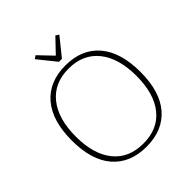

<svg xmlns="http://www.w3.org/2000/svg" viewBox="-238 -1033 1194 1194"><g transform="rotate(-45 359.0 -435.5)"><path d="M252 -867 273 -881 360 -790 447 -881 468 -867 373 -749H347ZM57 -346Q57 -520 136.5 -612.5Q216 -705 359 -705Q502 -705 581.5 -612.5Q661 -520 661 -346Q661 -173 581.5 -81.5Q502 10 359 10Q216 10 136.5 -81.5Q57 -173 57 -346ZM626 -346Q626 -502 556 -589.5Q486 -677 359 -677Q232 -677 162 -589.5Q92 -502 92 -346Q92 -191 161.5 -104.5Q231 -18 359 -18Q487 -18 556.5 -104.5Q626 -191 626 -346Z"/></g></svg>

Font: Maitree ExtraLight
Style: Regular
Weight: 275
Designer: CadsonDemak Team
Foundry: CadsonDemak
Version: Version 1.003